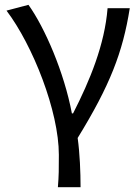

<svg xmlns="http://www.w3.org/2000/svg" viewBox="-20 -577 580 796"><path d="M220 199H314C314 137 311 60 302 -5C436 -223 489 -360 518 -543H426C414 -392 353 -244 283 -107H278C246 -277 166 -462 98 -557L7 -533C116 -389 224 -116 224 65C224 125 224 150 220 199Z"/></svg>

Font: Noto Sans KR Regular
Style: Regular
Weight: 400
Designer: Ryoko NISHIZUKA  (kana & ideographs); Paul D. Hunt (Latin, Greek & Cyrillic); Wenlong ZHANG  (bopomofo); Sandoll Communi
Foundry: Adobe Systems Incorporated
Version: Version 1.004;PS 1.004;hotconv 1.0.82;makeotf.lib2.5.63406